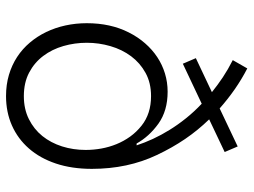

<svg xmlns="http://www.w3.org/2000/svg" viewBox="-120 -693 824 624"><g transform="rotate(90 292.0 -381.0)"><path d="M85.2 -387.1Q100.1 -416.9 120.6 -440.3Q141 -463.8 165.7 -480.1Q190.3 -496.4 218.8 -505.1Q247.2 -513.8 278.1 -513.8Q339.8 -513.8 381.7 -484Q423.7 -453.8 446.4 -413H452.4Q443.9 -438.9 431.5 -465.9Q419 -492.9 402.3 -519.9Q385.7 -546.9 364.5 -573.3Q343.4 -599.8 317.1 -624.6L187.1 -563.2L169 -605.5L279.5 -657.7Q256.7 -676.1 231.2 -693.2Q205.6 -710.2 175.4 -725.5L202.4 -772.7Q237.9 -754.3 270.1 -731.9Q302.2 -709.5 332.4 -682.9L456 -741.5L474.1 -699.2L367.9 -648.8Q403.4 -612.2 431.8 -570.5Q460.2 -528.8 483.7 -479Q528.8 -384.2 528.8 -267.4Q528.8 -202.1 511.4 -150.4Q494 -98.7 462.5 -62.9Q431.1 -27 387.8 -7.8Q344.5 11.4 292.3 11.4Q255.3 11.4 223.4 2Q191.4 -7.5 165.1 -24.7Q138.8 -41.9 118.4 -66.1Q98 -90.2 84 -119.3Q70 -148.4 62.7 -181.8Q55.4 -215.2 55.4 -251.1Q55.4 -328.1 85.2 -387.1ZM119 -251.1Q119 -212 129.6 -175.1Q140.3 -138.1 161.8 -109.6Q183.2 -81 215.9 -63.7Q248.6 -46.5 292.3 -46.5Q334.5 -46.5 367.2 -62.9Q399.9 -79.2 422.1 -106.7Q444.2 -134.2 455.8 -170.6Q467.3 -207 467.3 -247.5Q467.3 -273.1 462.7 -298.5Q458.1 -323.9 448.5 -347.5Q438.9 -371.1 424 -391.9Q409.1 -412.6 388.5 -429Q349.8 -459.9 292.3 -459.9Q249.3 -459.9 217 -442.1Q184.7 -424.4 162.8 -395.1Q141 -365.8 130 -328.1Q119 -290.5 119 -251.1Z"/></g></svg>

Font: Inter P Light
Style: Regular
Weight: 300
Designer: Rasmus Andersson
Foundry: rsms
Version: Version 3.018;git-588b23468